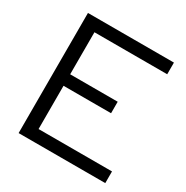

<svg xmlns="http://www.w3.org/2000/svg" viewBox="-161 -834 938 969"><g transform="rotate(30 308.0 -350.0)"><path d="M77 0V-700H578V-632H154V-387H431V-320H154V-68H582V0Z"/></g></svg>

Font: Red Hat Display VF
Style: Regular
Weight: 300
Designer: Pentagram, MCKL
Foundry: Pentagram, MCKL
Version: Version 1.023